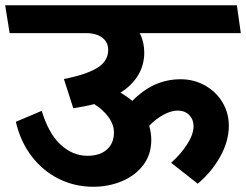

<svg xmlns="http://www.w3.org/2000/svg" viewBox="-53 -711 943 736"><path d="M824.2 -229Q824.2 -170.9 792 -112.1Q759.8 -53.2 705.1 -6.8L603 -86.9Q641.1 -121.1 665 -158.9Q689 -196.8 689 -227.1Q689 -252.9 672.4 -270Q655.8 -287.1 627 -287.1Q604 -287.1 574.5 -271.5Q544.9 -255.9 519 -229Q526.9 -200.2 526.9 -174.8Q526.9 -118.7 496.3 -78.4Q465.8 -38.1 414.8 -16.6Q363.8 4.9 304.2 4.9Q233.4 4.9 172.1 -25.6Q110.8 -56.2 67.9 -112.5Q24.9 -168.9 7.8 -244.1L106.9 -286.1Q133.8 -198.2 179.9 -156Q226.1 -113.8 282.2 -113.8Q330.1 -113.8 356.9 -137.9Q383.8 -162.1 383.8 -203.1Q383.8 -233.9 362.3 -262.9Q340.8 -292 308.1 -312Q274.9 -303.2 228 -295.9L191.9 -408.2Q275.9 -424.3 318.8 -450.2Q361.8 -476.1 361.8 -520Q361.8 -548.8 339.4 -566.4Q316.9 -584 275.9 -584H-16.1L-33.2 -690.9H855L870.1 -584H482.9Q500 -549.8 500 -509.8Q500 -461.9 476.6 -422.9Q453.1 -383.8 409.2 -356Q437 -338.9 454.1 -324.2Q498 -368.2 543.5 -387.7Q588.9 -407.2 639.2 -407.2Q690.9 -407.2 733.4 -383.1Q775.9 -358.9 800 -318.4Q824.2 -277.8 824.2 -229Z"/></svg>

Font: Kadwa
Style: Regular
Weight: 400
Designer: Sol Matas
Foundry: Sol Matas
Version: Version 1.000;PS 001.000;hotconv 1.0.70;makeotf.lib2.5.58329